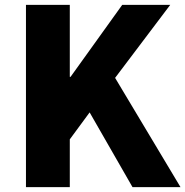

<svg xmlns="http://www.w3.org/2000/svg" viewBox="-20 -764 757 784"><path d="M265 -744V-450H268L479 -744H675L450 -446L717 0H521L346 -305L265 -195V0H86V-744Z"/></svg>

Font: Kinto Sans Black
Style: Regular
Weight: 900
Designer: Authors: Ryoko NISHIZUKA  (kana & ideographs); Paul D. Hunt (Latin, Greek & Cyrillic); Wenlong ZHANG  (bopomofo); Sandol
Foundry: Adobe Systems Incorporated, ookami Inc.
Version: Version 0.001